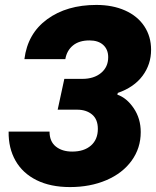

<svg xmlns="http://www.w3.org/2000/svg" viewBox="-20 -749 634 779"><path d="M15 -215H181Q181 -175 206.5 -154.5Q232 -134 273 -134Q321 -134 349 -158.5Q377 -183 377 -226Q377 -265 353.5 -284.5Q330 -304 293 -304H214L241 -429H314Q361 -429 390 -453Q419 -477 419 -517Q419 -548 399 -566.5Q379 -585 343 -585Q301 -585 276 -564.5Q251 -544 245 -509H79Q92 -613 171.5 -671Q251 -729 371 -729Q437 -729 487.5 -706.5Q538 -684 565.5 -642.5Q593 -601 593 -547Q593 -488 558.5 -441.5Q524 -395 458 -372L456 -365Q494 -352 522.5 -310Q551 -268 551 -213Q551 -148 514 -97Q477 -46 411.5 -18Q346 10 264 10Q185 10 128.5 -18Q72 -46 43 -97Q14 -148 15 -215Z"/></svg>

Font: Mona Sans ExtraBold
Style: Italic
Weight: 800
Italic angle: -11.7°
Designer: Deni Anggara
Foundry: GitHub
Version: Version 2.000